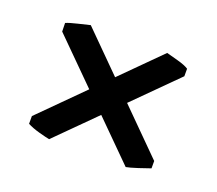

<svg xmlns="http://www.w3.org/2000/svg" viewBox="-62 -474 502 444"><g transform="rotate(20 188.5 -251.5)"><path d="M339.4 -128.9Q330.1 -125.5 310.5 -119.1Q291 -112.8 282.2 -111.3L37.1 -355.5L36.6 -376.5Q45.4 -380.4 64.9 -385Q84.5 -389.6 94.2 -392.1L339.4 -147ZM38.1 -147.9 282.2 -392.1Q291.5 -389.6 310.3 -384.5Q329.1 -379.4 337.9 -373.5V-355L93.8 -111.3Q85.4 -112.8 67.6 -117.7Q49.8 -122.6 38.1 -128.9Z"/></g></svg>

Font: Dai Banna SIL SemiBold
Style: Regular
Weight: 600
Designer: Victor Gaultney
Foundry: SIL International
Version: Version 4.000